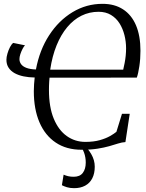

<svg xmlns="http://www.w3.org/2000/svg" viewBox="-20 -771 762 1002"><path d="M405.5 10.5Q326.5 10.5 270.8 -27Q215 -64.5 185.8 -133Q156.5 -201.5 156.5 -295Q156.5 -313 157.8 -331.2Q159 -349.5 161 -366.5Q130 -367 103.2 -372.5Q76.5 -378 56.2 -389.2Q36 -400.5 24.8 -417.8Q13.5 -435 13.5 -459Q13.5 -473 18.8 -491.2Q24 -509.5 32.2 -525.2Q40.5 -541 49 -547L110.5 -534.5Q104.5 -529 97.8 -516Q91 -503 86.2 -488.5Q81.5 -474 81.5 -462.5Q81.5 -448 90.2 -436Q99 -424 118 -416.8Q137 -409.5 167.5 -408.5Q186.5 -510 236.5 -587Q286.5 -664 358.5 -707.5Q430.5 -751 515 -751Q578 -751 622.2 -722.2Q666.5 -693.5 689.8 -638.8Q713 -584 713 -506Q713 -463.5 707.2 -425.2Q701.5 -387 694 -366L238.5 -365.5Q237.5 -355 236.8 -344.8Q236 -334.5 235.8 -323.5Q235.5 -312.5 235.5 -301.5Q235.5 -212 260.5 -151.8Q285.5 -91.5 328.5 -61Q371.5 -30.5 425.5 -30.5Q468.5 -30.5 500.5 -39.5Q532.5 -48.5 554 -60.8Q575.5 -73 587.5 -83L616.5 -177H657L634.5 -29.5Q616.5 -28.5 596.2 -22Q576 -15.5 549.8 -8Q523.5 -0.5 488.5 5Q453.5 10.5 405.5 10.5ZM623 -407.5Q627 -424.5 630.5 -442.5Q634 -460.5 636 -480Q638 -499.5 638 -519Q638 -553.5 629.5 -587.5Q621 -621.5 603.8 -649Q586.5 -676.5 559.2 -693Q532 -709.5 494.5 -709.5Q446.5 -709.5 405 -689Q363.5 -668.5 330.8 -629.2Q298 -590 275.2 -534Q252.5 -478 242 -407.5ZM367 211Q345.5 211 329.2 206Q313 201 303 195.5L312 140.5Q323 145.5 335.8 148.5Q348.5 151.5 364.5 151.5Q397 151.5 412.2 131.2Q427.5 111 427.5 77Q427.5 50 418.8 25.8Q410 1.5 391 -19.5L408 -21L412 -19.5Q438 2 456.2 33.2Q474.5 64.5 474.5 99Q474.5 134.5 461.5 159.8Q448.5 185 424.2 198Q400 211 367 211Z"/></svg>

Font: Merriweather 48pt Light
Style: Italic
Weight: 300
Italic angle: -7.8°
Version: Version 2.101